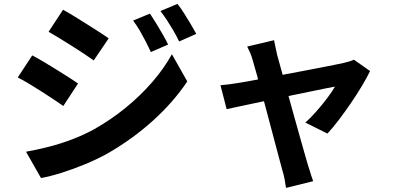

<svg xmlns="http://www.w3.org/2000/svg" viewBox="-20 -836 1990 960"><path d="M729.5 -767.9Q743.6 -747.4 760.5 -719.8Q777.3 -692.2 793.4 -664.5Q809.4 -636.7 820.6 -613.2L734.1 -575.8Q719.4 -607.8 706.1 -633.4Q692.7 -659 678.6 -683.4Q664.5 -707.8 645.6 -733.1ZM867.3 -816.5Q883.2 -796.8 900.1 -770.1Q916.9 -743.3 933.2 -716.2Q949.4 -689.1 961.4 -666.7L875.7 -628.5Q860.3 -660.4 845.6 -685.3Q830.9 -710.1 815.9 -733.2Q801 -756.4 782.1 -780.8ZM295.3 -787.3Q319.9 -773.9 350.9 -754.8Q381.8 -735.7 414.1 -715.4Q446.4 -695 475.2 -676.5Q504.1 -658 523.3 -644.1L448.7 -533.9Q428.3 -548.5 399.5 -567.5Q370.8 -586.5 339.5 -606.3Q308.2 -626.1 277.8 -644.6Q247.3 -663.1 222.9 -677.2ZM110.1 -77.4Q166.4 -87.4 224.1 -102.2Q281.8 -116.9 339.1 -138.6Q396.4 -160.3 450.4 -189.6Q535.3 -237.6 608.8 -297.6Q682.2 -357.6 741.1 -425.5Q800 -493.4 839.5 -564.8L916.4 -428.9Q846.8 -324.9 744.4 -232.4Q641.9 -140 518.7 -69.2Q467.9 -40.8 407.2 -15.6Q346.4 9.6 287.9 28Q229.3 46.3 185 54.2ZM141.2 -559Q166.5 -545.9 198 -527.1Q229.6 -508.3 261.6 -488.5Q293.6 -468.6 322.2 -450.4Q350.7 -432.2 370 -418.3L296.6 -306.1Q275.1 -321.2 246.7 -340Q218.2 -358.8 186.8 -379Q155.4 -399.3 124.9 -417.5Q94.3 -435.7 68.9 -448.8Z M1350.4 -635Q1353.2 -617.7 1357.8 -598.4Q1362.3 -579.2 1366.3 -559.4Q1374.8 -529.7 1387.3 -483.6Q1399.9 -437.5 1415.1 -382.8Q1430.3 -328 1445.9 -271.6Q1461.4 -215.3 1476 -163.8Q1490.5 -112.3 1501.8 -72.8Q1513 -33.2 1519.3 -12.2Q1522.5 -3.7 1527 12Q1531.4 27.7 1536.8 43.6Q1542.1 59.6 1545.9 69.9L1410.1 103.5Q1407.5 83.3 1403 59.9Q1398.6 36.6 1392 15.9Q1385.7 -5.9 1374.9 -47.3Q1364 -88.6 1349.9 -141.6Q1335.7 -194.7 1320.6 -251.8Q1305.4 -309 1291 -363.3Q1276.5 -417.7 1264.3 -462.1Q1252.2 -506.5 1244.3 -532.3Q1239.3 -551.9 1231.7 -569.8Q1224 -587.6 1215.9 -603.2ZM1830.4 -480.7Q1814.6 -448.1 1789.4 -406Q1764.2 -363.8 1734.1 -319.8Q1704 -275.9 1673.9 -236.2Q1643.8 -196.6 1617.2 -168.1L1506.9 -223.1Q1532.9 -246.3 1561.7 -279Q1590.6 -311.7 1616 -345.3Q1641.5 -378.8 1654.5 -402.9Q1643.4 -401.1 1612.8 -394.9Q1582.2 -388.7 1539.1 -379.8Q1496.1 -371 1445.6 -360.6Q1395.2 -350.1 1344.1 -339.3Q1293 -328.5 1246.8 -318.7Q1200.6 -309 1165.7 -301.5Q1130.9 -294 1113.2 -290.2L1082.3 -409.8Q1106 -411.8 1127.8 -414.7Q1149.6 -417.6 1174.3 -421.6Q1185.8 -423.6 1216.4 -428.8Q1246.9 -434 1289.5 -442.3Q1332 -450.5 1381.2 -459.7Q1430.3 -468.9 1480 -478.3Q1529.6 -487.6 1574 -496.3Q1618.4 -505 1651.3 -511.5Q1684.2 -518 1699.4 -521.6Q1712.4 -524.4 1726.2 -528.7Q1739.9 -533 1749.6 -537.6Z"/></svg>

Font: Noto Sans HK Thin
Style: Regular
Weight: 100
Designer: Ryoko NISHIZUKA 西塚涼子 (kana, bopomofo & ideographs); Paul D. Hunt (Latin, Greek & Cyrillic); Sandoll Communications 산돌커뮤니
Foundry: Adobe
Version: Version 2.004-H2;hotconv 1.0.118;makeotfexe 2.5.65603